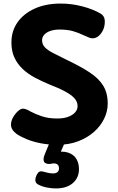

<svg xmlns="http://www.w3.org/2000/svg" viewBox="-20 -794 665 1078"><path d="M546.1 -716.9Q555.2 -711.7 561.8 -701.1Q568.4 -690.4 568.4 -671.1Q568.4 -646.7 558.6 -625.4Q548.7 -604.1 533.2 -591.5Q517.8 -578.9 500.1 -578.9Q490.3 -578.9 480.6 -582.8Q470.8 -586.7 452 -595.1Q422 -609.8 390.5 -618.9Q359 -628.1 314 -628.1Q285.6 -628.1 263.6 -620.7Q241.7 -613.3 228.9 -599.7Q216.2 -586 216.2 -567.6Q216.2 -544.7 232.6 -527.8Q248.9 -511 279.6 -495.6Q310.3 -480.1 352.3 -459.1Q430.3 -422.1 481.9 -388.4Q533.6 -354.7 559.2 -313.4Q584.8 -272.1 584.8 -212.2Q584.8 -169.2 564.9 -127.9Q545.1 -86.7 507.9 -53.6Q470.8 -20.6 419 -0.8Q367.2 19 302.6 19Q252.6 19 208.2 10.3Q163.8 1.6 129.3 -12.8Q94.8 -27.1 72.8 -42.3Q41.7 -65.6 41.7 -94Q41.7 -113.8 53 -134.3Q64.3 -154.8 80.1 -169.3Q95.8 -183.9 108.9 -183.9Q116.9 -183.9 127.4 -180.1Q137.9 -176.2 150.9 -168.2Q181.2 -152.2 217.1 -140.4Q252.9 -128.7 301.6 -128.7Q338.1 -128.7 363.4 -138.3Q388.8 -148 402.2 -163.5Q415.6 -179 415.6 -197.8Q415.6 -222.7 398.1 -242.1Q380.7 -261.6 345.3 -280.6Q310 -299.7 254.2 -321.1Q213.3 -338.1 175.5 -358.3Q137.7 -378.4 108.2 -405.9Q78.7 -433.3 61.4 -469.8Q44.1 -506.3 44.1 -555Q44.1 -620.1 78.8 -669.3Q113.6 -718.4 175.9 -746.2Q238.2 -774 321 -774Q383 -774 443.5 -757.9Q504 -741.9 546.1 -716.9ZM293.3 264Q269.1 264 242.6 258.7Q216.1 253.4 194.6 242.2Q182.2 235.4 179.5 224.8Q176.8 214.1 180.8 201.1Q184.8 187.1 193.9 175.8Q203 164.4 221.8 169.4Q230.8 171.9 246.9 175.8Q263.1 179.7 277.1 179.7Q294.7 179.7 303 172Q311.3 164.3 311.3 151.3Q311.3 133.3 299.1 127Q286.8 120.7 268.4 125.3Q255.4 128.6 244.1 125.4Q232.7 122.3 227.7 115.3Q223.7 107.3 224.7 96.4Q225.7 85.4 231.7 71.4L260.6 1.6H345.8L311.4 80.9L278.6 62.9Q328.3 52.3 360.3 62.2Q392.3 72 407.9 96.6Q423.4 121.2 423.4 156Q423.4 203.7 389.2 233.8Q355 264 293.3 264Z"/></svg>

Font: Playpen Sans Arabic
Style: Regular
Weight: 400
Designer: Azza Alameddine, Laura Meseguer, Veronika Burian, José Scaglione
Foundry: TypeTogether
Version: Version 2.000